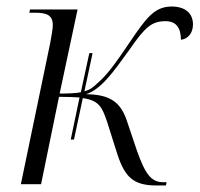

<svg xmlns="http://www.w3.org/2000/svg" viewBox="-20 -565 613 589"><path d="M197 -137H207L234 -264C283 -257 293 -237 308 -193L340 -92C363 -22 389 4 460 4H489L491 -6H481C445 -6 426 -29 400 -103L368 -198C348 -254 315 -275 244 -276C290 -291 327 -343 376 -411C425 -482 445 -500 488 -500C520 -500 535 -480 535 -443C555 -445 572 -462 572 -490C572 -525 547 -545 507 -545C453 -545 428 -509 377 -434C334 -370 307 -333 278 -309C266 -297 255 -289 239 -285L264 -402H254L228 -282C212 -279 192 -278 163 -278L218 -536H72L70 -526H86C121 -526 142 -520 142 -488C142 -476 138 -455 134 -433L44 0H106L161 -268C187 -268 208 -267 224 -266Z"/></svg>

Font: Noto Serif Display SemiCondensed Light
Style: Italic
Weight: 300
Width: 4
Italic angle: -12°
Designer: Monotype Design Team
Foundry: Monotype Imaging Inc.
Version: Version 2.009